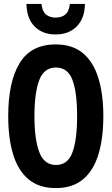

<svg xmlns="http://www.w3.org/2000/svg" viewBox="-20 -952 570 981"><path d="M265 9Q179 9 125.5 -36Q72 -81 47 -163.5Q22 -246 22 -359Q22 -533 80 -629Q138 -725 265 -725Q350 -725 403.5 -680.5Q457 -636 482.5 -553.5Q508 -471 508 -358Q508 -246 483 -163.5Q458 -81 404.5 -36Q351 9 265 9ZM266 -109Q327 -109 350.5 -174.5Q374 -240 374 -358Q374 -481 350 -544Q326 -607 266 -607Q205 -607 180.5 -542.5Q156 -478 156 -358Q156 -239 181 -174Q206 -109 266 -109ZM264 -776Q198 -776 157.5 -816Q117 -856 115 -932H192Q196 -894 215 -878Q234 -862 264 -862Q295 -862 314 -878Q333 -894 337 -932H414Q413 -859 372.5 -817.5Q332 -776 264 -776Z"/></svg>

Font: Noto Sans Mono Condensed
Style: Bold
Weight: 700
Width: 3
Designer: Monotype Design Team
Foundry: Monotype Imaging Inc.
Version: Version 2.014